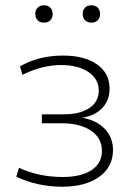

<svg xmlns="http://www.w3.org/2000/svg" viewBox="-20 -702 518 729"><path d="M351 -625Q342 -616 327 -616Q312 -616 303 -625Q294 -634 294 -649Q294 -664 303 -673Q312 -682 327 -682Q342 -682 351 -673Q360 -664 360 -649Q360 -634 351 -625ZM171 -625Q162 -616 147 -616Q132 -616 123 -625Q114 -634 114 -649Q114 -664 123 -673Q132 -682 147 -682Q162 -682 171 -673Q180 -664 180 -649Q180 -634 171 -625ZM216 7Q123 7 42 -31L52 -65Q127 -30 218 -30Q288 -30 327.5 -56Q367 -82 367 -129Q367 -178 325.5 -206Q284 -234 213 -234H139V-268H223Q284 -268 319.5 -292Q355 -316 355 -358Q355 -402 316 -428.5Q277 -455 211 -455Q141 -455 65 -418L56 -450Q127 -491 219 -491Q301 -491 348.5 -457.5Q396 -424 396 -366Q396 -321 368.5 -292Q341 -263 293 -255Q347 -245 378 -212.5Q409 -180 409 -132Q409 -68 356.5 -30.5Q304 7 216 7Z"/></svg>

Font: Cantarell Light
Style: Regular
Weight: 300
Designer: Dave Crossland, Nikolaus Waxweiler, Florian Fecher, Jacques Le Bailly, Eben Sorkin, Alexei Vanyashin, Alexios Zavras, Em
Version: Version 0.303